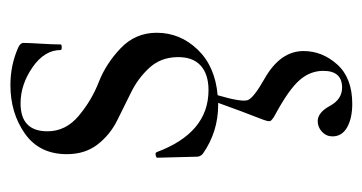

<svg xmlns="http://www.w3.org/2000/svg" viewBox="-188 -251 713 378"><g transform="rotate(-90 169.0 -61.5)"><path d="M294 -110Q294 -64 261 -29.5Q228 5 171 10Q157 58 161.5 69.5Q166 81 203 102Q258 133 258 179Q258 216 231.5 245.5Q205 275 154 275Q126 275 108 265Q90 255 90 236Q90 224 99 215.5Q108 207 120 207Q137 207 150 231Q163 255 186 255Q219 255 219 218Q219 192 200.5 171Q182 150 134 124Q121 117 120 113Q119 109 125 94Q138 61 156 11H152Q99 11 56 -19Q50 -24 50 -31L48 -109Q48 -111 53 -112Q58 -113 59 -110Q97 -8 181 -8Q213 -8 230 -24Q247 -40 246 -71Q245 -103 224.5 -125Q204 -147 176.5 -160.5Q149 -174 121 -188Q93 -202 74 -226.5Q55 -251 55 -287Q55 -341 95.5 -369.5Q136 -398 191 -398Q230 -398 264 -383Q274 -379 274 -372Q274 -362 272.5 -338Q271 -314 271 -299Q271 -297 265.5 -297Q260 -297 260 -299Q260 -331 226 -354.5Q192 -378 155 -378Q100 -378 100 -325Q100 -289 130.5 -263.5Q161 -238 197 -224Q233 -210 263.5 -181Q294 -152 294 -110Z"/></g></svg>

Font: Cormorant
Style: Regular
Weight: 400
Designer: Christian Thalmann (Catharsis Fonts)
Version: Version 1.000;PS 001.000;hotconv 1.0.70;makeotf.lib2.5.58329